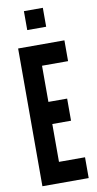

<svg xmlns="http://www.w3.org/2000/svg" viewBox="-101 -966 509 1009"><g transform="rotate(-10 153.5 -461.5)"><path d="M104 -923H205V-822H104ZM40 -735H287V-624H148V-431H248V-313H148V-111H287V0H40Z"/></g></svg>

Font: League Gothic
Style: Regular
Weight: 400
Designer: The League of Moveable Type
Version: Version 1.560;PS 001.560;hotconv 1.0.56;makeotf.lib2.0.21325